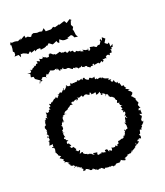

<svg xmlns="http://www.w3.org/2000/svg" viewBox="-145 -878 855 994"><g transform="rotate(-20 282.5 -381.0)"><path d="M47 -766 33 -765 26 -770 21 -756 26 -754 25 -736 22 -720 28 -715V-702L21 -692L19 -693L44 -694L52 -678L56 -696L61 -693L68 -694L85 -687L93 -681L106 -692L110 -682L133 -690L130 -682L145 -689H161V-680L182 -683L193 -687V-690L200 -688L211 -698L228 -685L235 -687L253 -695L255 -687L263 -680L269 -698L285 -687L295 -685L317 -686L310 -690L334 -698L342 -691L346 -681L365 -678L358 -690L355 -714L352 -722L359 -734L352 -747L353 -752L359 -770L365 -769L355 -778L334 -764L328 -775L325 -778L315 -775L294 -768L296 -772L269 -764L265 -769L253 -766V-763L245 -761H218L213 -780L200 -767L186 -770L173 -769L154 -774L144 -770L137 -760L126 -763L122 -767L108 -765L106 -778L78 -762L85 -771L65 -762C60 -764 54 -766 47 -766ZM190 -638C192 -630 181 -629 173 -632C177 -637 160 -633 157 -645C155 -635 162 -636 149 -634C149 -634 146 -633 138 -639C138 -639 136 -637 138 -629C128 -618 137 -633 119 -630C122 -625 126 -615 113 -620C118 -621 110 -618 110 -613C106 -609 100 -611 97 -619C103 -604 102 -612 80 -599C90 -608 88 -593 73 -598C85 -594 74 -599 73 -604C78 -586 75 -590 68 -585L54 -591L67 -580L64 -563L78 -561L81 -548L100 -535L106 -530L96 -514L99 -527C108 -523 122 -525 110 -532C117 -541 119 -537 118 -542C121 -545 139 -541 141 -533C130 -535 147 -549 147 -553C152 -542 156 -548 161 -557C156 -544 149 -543 165 -558C158 -560 171 -553 167 -563C175 -563 188 -552 197 -560C181 -556 202 -563 206 -559C194 -558 212 -548 209 -561C216 -546 209 -549 220 -543C219 -554 229 -551 232 -541C229 -546 228 -549 239 -555C233 -548 240 -542 254 -542C253 -546 260 -552 249 -542C265 -548 271 -533 263 -550C260 -544 274 -534 283 -529C288 -541 292 -544 283 -533C296 -536 289 -532 297 -528C293 -536 306 -533 314 -520C307 -524 309 -518 321 -526C311 -535 322 -514 330 -531C337 -513 324 -527 341 -520C346 -516 336 -510 347 -523C353 -516 354 -524 357 -518C360 -508 355 -519 371 -506C378 -509 370 -513 386 -510C386 -510 385 -521 393 -519C393 -502 401 -512 386 -512C399 -511 410 -514 416 -515C410 -518 421 -508 423 -522C414 -506 425 -507 435 -518C437 -514 440 -518 439 -509C447 -518 451 -510 443 -530C448 -515 458 -531 468 -521C461 -533 470 -524 464 -530C471 -534 469 -538 481 -537C478 -543 479 -535 487 -531C494 -544 487 -543 491 -542C504 -541 502 -538 502 -551C506 -551 497 -562 499 -560C503 -559 510 -551 508 -567H516L520 -582L506 -572L505 -595L496 -590L483 -600L495 -620L480 -633L476 -619C479 -616 465 -617 473 -627C459 -623 466 -619 466 -614C455 -601 461 -605 459 -603C458 -598 445 -606 439 -594C443 -594 435 -595 428 -599C420 -605 434 -600 429 -603C421 -601 412 -606 403 -606C406 -590 397 -594 399 -591C394 -587 389 -589 392 -604C396 -602 390 -587 392 -594C390 -604 376 -594 378 -600C376 -601 379 -598 362 -607C362 -607 370 -595 366 -597C349 -604 357 -594 348 -612C358 -601 351 -598 352 -601C350 -609 345 -600 330 -613C333 -607 321 -611 326 -607C315 -609 312 -618 318 -611C317 -619 314 -618 315 -619C301 -620 302 -613 297 -628C297 -618 298 -628 287 -618C275 -624 274 -619 282 -622C276 -635 265 -621 261 -629C265 -633 251 -627 256 -626C253 -641 237 -638 248 -634C240 -637 226 -626 222 -632C228 -641 223 -631 222 -634C207 -634 214 -638 198 -647C196 -639 185 -644 190 -642ZM292 -381C290 -384 305 -384 307 -381C297 -390 312 -372 320 -376C321 -389 327 -387 329 -377C330 -381 329 -373 325 -374C333 -373 348 -374 349 -377C349 -377 356 -375 351 -367C348 -364 355 -358 373 -372V-363C375 -359 384 -363 373 -356C384 -345 384 -360 380 -360C402 -353 397 -344 391 -339C393 -352 410 -348 409 -340C413 -328 403 -326 411 -335C415 -325 412 -329 425 -325C430 -317 428 -322 428 -322C433 -318 436 -314 435 -313C435 -313 436 -301 442 -301C444 -293 435 -291 440 -286C444 -282 444 -281 454 -292C452 -291 445 -279 448 -277C449 -267 451 -272 461 -265C445 -269 448 -255 454 -259C445 -259 463 -245 447 -248C450 -233 463 -245 449 -229C457 -233 455 -227 461 -232C461 -215 460 -222 448 -206C466 -222 448 -207 463 -197C451 -195 460 -206 451 -201C444 -187 454 -187 443 -183C445 -186 444 -179 455 -168C453 -179 449 -174 438 -177C451 -155 434 -153 450 -165C439 -157 447 -149 443 -143C435 -143 429 -138 426 -134C420 -149 429 -145 428 -136C427 -132 420 -130 422 -120C411 -118 422 -114 412 -112C418 -108 401 -109 412 -117C412 -111 409 -100 394 -104C393 -97 387 -99 398 -104C391 -103 380 -96 376 -100C372 -87 374 -87 374 -97C379 -78 363 -90 364 -79C371 -76 357 -77 363 -74C354 -85 354 -84 351 -76C335 -75 337 -77 332 -80C331 -71 333 -65 327 -63C327 -63 311 -78 315 -62C305 -74 316 -69 306 -79C291 -79 293 -79 298 -64C297 -71 279 -66 279 -73C271 -67 270 -74 277 -74C274 -63 266 -74 261 -67C247 -64 252 -79 255 -80C246 -82 251 -84 244 -82C228 -88 231 -83 238 -72C220 -85 225 -81 222 -86C207 -86 217 -81 214 -89C206 -85 199 -90 203 -92C190 -91 183 -103 183 -103C186 -104 181 -107 191 -112C179 -101 187 -116 167 -104C166 -108 179 -123 172 -122C170 -130 169 -117 163 -120C152 -126 167 -127 152 -126C164 -145 159 -130 157 -135C150 -149 144 -150 148 -151C137 -143 135 -148 130 -160C143 -153 142 -161 129 -177C133 -170 143 -176 123 -175C122 -185 127 -192 129 -186C127 -186 133 -191 136 -192C118 -191 128 -207 116 -204C116 -204 118 -218 126 -210C120 -226 122 -229 121 -230C123 -227 119 -242 131 -237C126 -234 115 -239 124 -242C120 -251 121 -248 121 -248C134 -258 130 -253 130 -275C128 -264 132 -270 125 -274C139 -274 126 -291 144 -289C130 -281 145 -287 149 -290C137 -291 137 -298 146 -293C146 -312 143 -298 149 -315C154 -319 163 -312 146 -322C150 -314 169 -330 172 -320C168 -331 175 -322 162 -324C168 -342 179 -336 186 -343C170 -342 180 -339 192 -344C182 -338 188 -346 191 -349C196 -347 206 -358 209 -363C194 -353 216 -363 219 -354C218 -360 218 -363 213 -368C226 -370 220 -374 230 -369C224 -366 236 -374 236 -374C246 -376 253 -379 244 -367C261 -377 255 -376 252 -388C253 -384 260 -372 277 -386C277 -386 278 -378 290 -382C274 -388 280 -381 283 -376ZM292 11C289 15 290 15 301 10C313 16 314 19 307 17C309 11 329 17 318 15C332 2 322 10 338 7C340 4 338 16 350 3C350 3 355 8 353 -4C358 5 357 -1 355 -3C369 8 377 5 375 8C386 0 377 -5 374 -3C384 -6 392 -9 397 -13C402 -12 398 -19 395 -10C397 -24 400 -11 409 -19C405 -18 417 -12 425 -28C427 -33 429 -18 424 -22C439 -39 440 -25 441 -38C443 -38 446 -36 442 -29C457 -50 441 -41 462 -48C464 -51 452 -42 457 -60C460 -46 461 -64 458 -49C476 -52 480 -69 470 -62C468 -70 480 -78 485 -63C479 -75 476 -79 492 -71C495 -81 495 -87 489 -91C488 -97 502 -94 495 -102V-95C499 -101 498 -109 501 -116C520 -111 508 -115 511 -124C509 -115 525 -136 518 -127C514 -139 518 -126 531 -147C527 -132 529 -139 534 -154C518 -145 533 -160 523 -158C529 -156 524 -168 527 -164C528 -170 539 -175 533 -184C529 -187 531 -178 527 -194C538 -187 536 -195 541 -188C540 -192 539 -196 539 -211C539 -218 539 -208 530 -212C533 -228 538 -220 544 -220C536 -227 544 -234 531 -238C543 -232 532 -245 539 -244C541 -248 546 -258 543 -250C542 -257 531 -266 536 -262C543 -264 528 -266 537 -273C534 -275 529 -289 522 -285C530 -282 529 -287 519 -293C520 -302 529 -296 528 -309C531 -298 533 -310 527 -316C518 -326 528 -314 513 -327C509 -323 511 -331 522 -327C522 -331 511 -334 518 -334C502 -337 500 -347 513 -347C497 -348 504 -360 502 -360C504 -361 493 -360 486 -360C493 -358 487 -369 490 -363C482 -383 486 -381 484 -380C474 -373 478 -392 483 -391C466 -380 475 -384 475 -384C460 -392 465 -397 462 -404C453 -394 450 -397 445 -406C456 -412 451 -413 435 -413C444 -422 432 -407 441 -421C434 -422 428 -428 422 -423C436 -428 420 -422 417 -433C415 -422 420 -430 410 -437C405 -426 405 -438 408 -437C392 -442 391 -439 397 -440C382 -435 379 -437 383 -443C383 -443 371 -438 374 -440C374 -440 372 -442 374 -455C359 -444 356 -463 362 -448C346 -465 340 -454 352 -451C347 -462 345 -453 341 -449C321 -457 324 -464 323 -467C315 -470 316 -466 305 -453C319 -461 301 -457 309 -466C303 -470 295 -455 283 -468C279 -455 288 -464 271 -461C269 -464 279 -459 268 -461C269 -458 259 -466 268 -456C257 -469 255 -450 246 -467C246 -462 240 -456 242 -452C227 -458 233 -447 221 -463C220 -457 213 -461 222 -456C221 -460 207 -440 204 -440C204 -456 207 -448 200 -453C205 -443 196 -440 193 -444C192 -433 181 -432 180 -440C177 -438 168 -426 163 -434C159 -436 165 -430 167 -435C168 -417 163 -430 157 -414C146 -429 147 -423 148 -427C151 -413 141 -423 131 -410C130 -410 136 -415 121 -402C127 -410 123 -405 116 -403C113 -391 125 -395 106 -402C103 -390 117 -389 99 -384C99 -384 95 -387 102 -374C104 -369 96 -368 103 -376C84 -367 94 -370 93 -366C78 -354 84 -365 73 -365C79 -352 69 -345 74 -346C72 -350 68 -344 73 -333C61 -347 65 -336 59 -324C63 -336 74 -332 54 -327C53 -322 66 -322 56 -323C48 -312 57 -300 50 -312C55 -307 55 -304 44 -299C44 -299 43 -291 42 -291C44 -287 45 -286 48 -276C37 -268 52 -274 46 -268C40 -257 49 -253 37 -263C52 -244 52 -244 38 -237C38 -251 45 -246 45 -243C44 -229 44 -222 50 -224C34 -225 32 -214 45 -219C34 -217 42 -209 32 -199C43 -196 52 -201 53 -199C53 -198 49 -198 51 -182C41 -192 38 -180 54 -178C50 -171 58 -177 52 -160C53 -158 56 -161 44 -152C58 -159 45 -159 55 -149C59 -144 48 -150 59 -141C56 -135 61 -133 72 -126C55 -119 64 -114 59 -119C65 -116 80 -107 67 -112C81 -106 81 -110 75 -103C76 -91 88 -98 75 -87C94 -94 79 -87 87 -89C93 -83 92 -86 103 -77C92 -80 101 -80 95 -80C93 -66 104 -76 101 -63C111 -58 122 -56 111 -66C122 -55 126 -48 112 -45C117 -50 129 -57 137 -39C128 -50 126 -42 131 -45C133 -47 151 -38 138 -35C154 -41 158 -32 148 -34C156 -21 161 -32 153 -14C175 -15 165 -13 168 -26C166 -15 171 -25 188 -9C185 -16 194 -17 186 -9C187 -7 200 0 204 -11C202 1 208 -5 203 -11C219 1 220 9 222 -4C222 -4 221 12 234 3C237 0 236 7 246 2C237 -2 247 0 258 11C245 0 261 14 263 14C260 3 273 10 271 12C272 2 273 21 272 9C289 16 292 4 296 14Z"/></g></svg>

Font: Charger Distortion
Style: 1
Weight: 400
Designer: Jasper
Foundry: Cannot Into Space Fonts
Version: Version 0.98